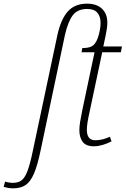

<svg xmlns="http://www.w3.org/2000/svg" viewBox="-153 -790 687 1050"><path d="M-81 240Q-95 240 -109 237.5Q-123 235 -133 232L-125 203Q-117 206 -104.5 208Q-92 210 -82 210Q-54 210 -35.5 196.5Q-17 183 -2.5 144.5Q12 106 27 33L161 -599Q180 -685 218 -727.5Q256 -770 323 -770Q375 -770 404.5 -742.5Q434 -715 434 -666Q434 -651 431.5 -634Q429 -617 425 -597L412 -536H514L508 -504H406L339 -188Q329 -143 325.5 -120Q322 -97 322 -80Q322 -23 368 -23Q389 -23 408.5 -28Q428 -33 448 -42L457 -17Q432 -4 407 3Q382 10 361 10Q317 10 299 -14.5Q281 -39 281 -78Q281 -98 285 -122.5Q289 -147 297 -187L364 -504H293L297 -527Q321 -527 338.5 -532.5Q356 -538 366 -552Q375 -563 382 -583Q389 -603 393 -625Q397 -647 397 -665Q397 -700 379.5 -720.5Q362 -741 324 -741Q270 -741 244 -705Q218 -669 202 -598L69 33Q52 115 32.5 160Q13 205 -14 222.5Q-41 240 -81 240Z"/></svg>

Font: Noto Serif SemiCondensed ExtraLight
Style: Italic
Weight: 200
Width: 4
Italic angle: -12°
Designer: Monotype Design Team
Foundry: Monotype Imaging Inc.
Version: Version 2.013